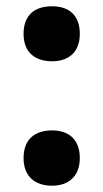

<svg xmlns="http://www.w3.org/2000/svg" viewBox="-20 -644 329 611"><path d="M146 -449C196 -449 234 -476 234 -536C234 -598 197 -624 146 -624C92 -624 55 -598 55 -536C55 -476 93 -449 146 -449ZM146 -53C196 -53 234 -81 234 -141C234 -202 197 -229 146 -229C92 -229 55 -202 55 -141C55 -81 93 -53 146 -53Z"/></svg>

Font: Noto Sans Malayalam UI SemiCondensed ExtraBold
Style: Regular
Weight: 800
Width: 4
Designer: Jelle Bosma - Monotype Design Team
Foundry: Monotype Imaging Inc.
Version: Version 2.104